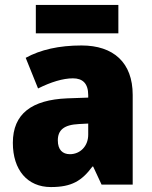

<svg xmlns="http://www.w3.org/2000/svg" viewBox="-20 -747 616 777"><path d="M459 -727H125V-612H459ZM310 -563C219 -563 144 -546 84 -513L134 -389C186 -415 235 -430 275 -430C314 -430 337 -410 337 -362V-352L252 -349C109 -343 32 -287 32 -169C32 -59 91 10 186 10C270 10 311 -15 354 -73H357L391 0H517V-363C517 -494 439 -563 310 -563ZM299 -245 337 -247V-202C337 -155 304 -123 263 -123C233 -123 214 -141 214 -179C214 -220 238 -242 299 -245Z"/></svg>

Font: Noto Sans Sinhala SemiCondensed Black
Style: Regular
Weight: 900
Width: 4
Designer: Jelle Bosma - Monotype Design Team
Foundry: Monotype Imaging Inc.
Version: Version 2.006